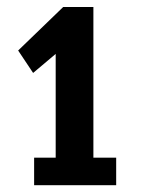

<svg xmlns="http://www.w3.org/2000/svg" viewBox="-20 -863 416 552"><path d="M78.1 -409.7V-330.6H314V-409.7H248.5V-842.8H161.6L32.2 -717.8L75.2 -653.3L140.1 -708V-409.7Z"/></svg>

Font: Fjalla One
Style: Regular
Weight: 400
Designer: Irina Smirnova
Foundry: Irina Smirnova
Version: Version 1.001